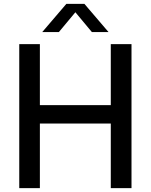

<svg xmlns="http://www.w3.org/2000/svg" viewBox="-20 -967 775 987"><path d="M79 0V-740H185V-426.5H549.5V-740H656V0H549.5V-332H185V0ZM197 -802 321 -947H414L538 -802H452.5L357.5 -916H377.5L282.5 -802Z"/></svg>

Font: Encode Sans SC Condensed Thin Medium
Style: Regular
Weight: 500
Version: Version 3.002